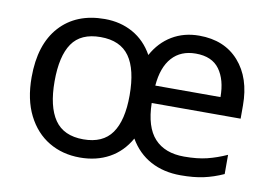

<svg xmlns="http://www.w3.org/2000/svg" viewBox="-64 -646 1074 757"><g transform="rotate(10 473.0 -267.5)"><path d="M677 -545Q778 -545 836 -479.5Q894 -414 894 -304V-251H538Q540 -155 581.5 -110Q623 -65 700 -65Q753 -65 791.5 -74.5Q830 -84 870 -102V-25Q830 -7 791 1.5Q752 10 699 10Q631 10 579 -18Q527 -46 495 -101Q464 -46 413 -18Q362 10 296 10Q226 10 171.5 -22.5Q117 -55 85.5 -117.5Q54 -180 54 -269Q54 -401 119.5 -473Q185 -545 299 -545Q362 -545 412 -517Q462 -489 492 -435Q521 -488 568.5 -516.5Q616 -545 677 -545ZM676 -473Q616 -473 581 -434Q546 -395 540 -321H801Q801 -390 771 -431.5Q741 -473 676 -473ZM295 -472Q216 -472 181 -421Q146 -370 146 -269Q146 -168 182 -115.5Q218 -63 297 -63Q375 -63 411 -114Q447 -165 447 -265Q447 -369 410.5 -420.5Q374 -472 295 -472Z"/></g></svg>

Font: Noto Sans Warang Citi
Style: Regular
Weight: 400
Designer: Mangu Purty
Foundry: Mangu Purty
Version: Version 3.002; ttfautohint (v1.8.4.7-5d5b)